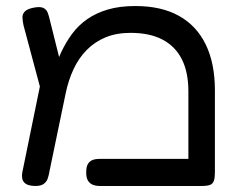

<svg xmlns="http://www.w3.org/2000/svg" viewBox="-20 -607 795 637"><path d="M693 -307V-35Q693 -17 689.5 -7Q686 3 676.5 6.5Q667 10 649 10H311Q298 10 288 6Q278 2 272 -7.5Q266 -17 266 -35Q266 -54 272 -63.5Q278 -73 288 -76.5Q298 -80 312 -80H605V-304Q605 -368 583 -411Q561 -454 518.5 -476Q476 -498 413 -498Q366 -498 330 -483Q294 -468 267.5 -441Q241 -414 224 -377.5Q207 -341 198 -298L144 -38Q142 -25 138 -14Q134 -3 124.5 3.5Q115 10 98 10Q71 10 60.5 -1.5Q50 -13 54 -35L125 -382L157 -362Q167 -399 182.5 -432.5Q198 -466 219 -494.5Q240 -523 269.5 -543.5Q299 -564 338 -575.5Q377 -587 429 -587Q515 -587 573.5 -554.5Q632 -522 662.5 -459.5Q693 -397 693 -307ZM123 -280 58 -523Q55 -537 54.5 -548.5Q54 -560 62 -568.5Q70 -577 89 -581Q112 -586 123 -581Q134 -576 138 -565.5Q142 -555 144 -546L191 -358Z"/></svg>

Font: Fredoka SemiExpanded
Style: Regular
Weight: 400
Width: 6
Designer: Ben Nathan
Foundry: Milena B. Brandão, Ben Nathan
Version: Version 2.001